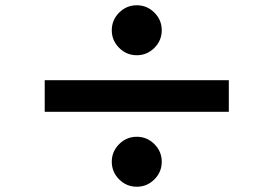

<svg xmlns="http://www.w3.org/2000/svg" viewBox="-20 -746 1040 730"><path d="M500 -726Q539 -726 567 -698Q595 -670 595 -631Q595 -592 567 -564Q539 -536 500 -536Q461 -536 433 -564Q405 -592 405 -631Q405 -670 433 -698Q461 -726 500 -726ZM850 -441V-321H150V-441ZM500 -226Q539 -226 567 -198Q595 -170 595 -131Q595 -92 567 -64Q539 -36 500 -36Q461 -36 433 -64Q405 -92 405 -131Q405 -170 433 -198Q461 -226 500 -226Z"/></svg>

Font: Noto Sans SC Black
Style: Regular
Weight: 900
Designer: Ryoko NISHIZUKA  (kana, bopomofo & ideographs); Paul D. Hunt (Latin, Greek & Cyrillic); Sandoll Communications , Soo-you
Foundry: Adobe
Version: Version 2.004-H2;hotconv 1.0.118;makeotfexe 2.5.65603